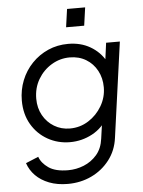

<svg xmlns="http://www.w3.org/2000/svg" viewBox="-62 -789 787 1057"><g transform="rotate(-5 331.5 -260.0)"><path d="M270 220Q212 220 167 202.5Q122 185 92.5 155Q63 125 50 86L120 57Q132 92 170 118.5Q208 145 278 145Q323 145 365 128Q407 111 437 76.5Q467 42 474 -12L492 -140L514 -128Q483 -70 425.5 -39Q368 -8 302 -8Q235 -8 179 -39.5Q123 -71 90 -127.5Q57 -184 57 -259Q57 -318 78 -370.5Q99 -423 137.5 -463Q176 -503 227 -525.5Q278 -548 338 -548Q407 -548 459.5 -517.5Q512 -487 541 -436L531 -416L547 -536H623L550 -10Q541 59 501 111Q461 163 401 191.5Q341 220 270 220ZM308 -83Q364 -83 410.5 -112.5Q457 -142 485 -190Q513 -238 513 -293Q513 -344 491 -385Q469 -426 430 -449.5Q391 -473 340 -473Q286 -473 239.5 -445Q193 -417 165 -369.5Q137 -322 137 -262Q137 -211 159.5 -170.5Q182 -130 221 -106.5Q260 -83 308 -83ZM335 -640 349 -740H449L435 -640Z"/></g></svg>

Font: Plus Jakarta Sans
Style: Italic
Weight: 400
Italic angle: -8°
Designer: Gumpita Rahayu
Foundry: Tokotype
Version: Version 2.006